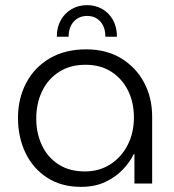

<svg xmlns="http://www.w3.org/2000/svg" viewBox="-20 -714 678 747"><path d="M319 -694Q352 -694 378.5 -678.5Q405 -663 420 -635.5Q435 -608 435 -571H390Q390 -608 370.5 -630Q351 -652 319 -652Q287 -652 267 -630Q247 -608 247 -571H201Q201 -608 216.5 -635.5Q232 -663 258.5 -678.5Q285 -694 319 -694ZM295 13Q218 13 163 -23Q108 -59 79 -119.5Q50 -180 50 -255Q50 -331 82 -391.5Q114 -452 173.5 -487Q233 -522 315 -522Q394 -522 451.5 -487Q509 -452 540.5 -393Q572 -334 572 -260V0H503V-114H500Q486 -84 458 -54.5Q430 -25 389.5 -6Q349 13 295 13ZM310 -47Q366 -47 409 -74.5Q452 -102 476.5 -149.5Q501 -197 501 -257Q501 -316 478 -362Q455 -408 413 -435Q371 -462 313 -462Q253 -462 210 -434.5Q167 -407 144 -359.5Q121 -312 121 -252Q121 -196 143 -149Q165 -102 207.5 -74.5Q250 -47 310 -47Z"/></svg>

Font: MuseoModerno Thin Light
Style: Regular
Weight: 300
Version: Version 1.003